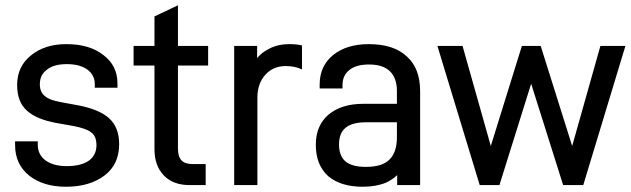

<svg xmlns="http://www.w3.org/2000/svg" viewBox="-20 -691 2389 727"><path d="M90.8 -25.9Q37.1 -68.8 37.1 -142.1V-155.8H123V-143.1Q123 -106 151.9 -84Q181.6 -62 232.9 -62Q287.1 -62 316.9 -83Q345.2 -104 345.2 -141.1Q345.2 -174.8 326.2 -189Q307.6 -204.6 257.8 -213.9L194.8 -225.1Q118.2 -238.8 82 -272Q44.9 -304.7 44.9 -369.1Q44.9 -439.9 98.1 -481.9Q149.9 -523.9 231 -523.9Q319.3 -523.9 371.1 -482.9Q424.8 -442.9 424.8 -375V-358.9H338.9V-372.1Q338.9 -405.8 312 -426.8Q283.2 -448.2 232.9 -448.2Q183.1 -448.2 157.2 -426.8Q130.9 -407.7 130.9 -372.1Q130.9 -342.8 148.9 -328.1Q167 -311.5 210.9 -304.2L276.9 -292Q355 -276.9 392.1 -244.1Q431.2 -209.5 431.2 -145Q431.2 -67.9 375 -25.9Q318.8 16.1 230 16.1Q144 16.1 90.8 -25.9Z M653.8 -128.9Q653.8 -98.1 667 -84Q680.2 -69.8 709 -69.8H758.8V9.8H697.8Q635.3 9.8 600.1 -26.9Q564.9 -63.5 564.9 -126V-442.9H485.8V-517.1H564.9V-628.9L653.8 -670.9V-517.1H768.1V-442.9H653.8Z M1076.7 -523.9Q1103.5 -523.9 1123.5 -519V-428.2Q1096.2 -440.9 1061.5 -440.9Q1014.6 -440.9 984.9 -408.2Q954.6 -375 954.6 -320.8V9.8H866.7V-517.1H953.6V-471.2Q972.7 -493.2 994.6 -503.9Q1028.3 -523.9 1076.7 -523.9Z M1519.5 -478Q1570.8 -433.6 1570.8 -345.2V9.8H1483.9V-27.8Q1463.4 -8.8 1440.4 1Q1403.3 16.1 1353.5 16.1Q1270.5 16.1 1222.7 -23.9Q1175.8 -66.4 1175.8 -143.1Q1175.8 -215.3 1223.6 -256.8Q1272.9 -297.9 1355.5 -297.9H1482.9V-346.2Q1482.9 -396 1455.6 -421.9Q1429.2 -446.8 1377.4 -446.8Q1328.1 -446.8 1302.7 -425.8Q1276.9 -405.3 1276.9 -369.1V-356H1190.4V-371.1Q1190.4 -441.4 1241.7 -482.9Q1292.5 -523.9 1376.5 -523.9Q1470.2 -523.9 1519.5 -478ZM1454.6 -86.9Q1482.9 -113.8 1482.9 -171.9V-228H1365.7Q1314 -228 1288.8 -207.5Q1263.7 -187 1263.7 -144Q1263.7 -100.6 1288.3 -79.8Q1313 -59.1 1364.7 -59.1Q1428.2 -59.1 1454.6 -86.9Z M2253.4 -517.1H2348.1L2188.5 9.8H2112.3L1991.2 -374L1871.1 9.8H1796.4L1636.2 -517.1H1731.4L1838.4 -138.2L1956.1 -517.1H2027.3L2146.5 -138.2Z"/></svg>

Font: D-DIN-PRO Medium
Style: Regular
Weight: 500
Designer: datto
Foundry: CyberFei
Version: Version 1.000;hotconv 1.0.109;makeotfexe 2.5.65596